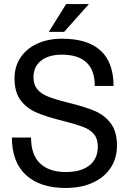

<svg xmlns="http://www.w3.org/2000/svg" viewBox="-20 -918 649 952"><path d="M543 -492H450Q450 -570 408.5 -608.5Q367 -647 287 -647Q221 -647 183.5 -617Q146 -587 146 -536Q146 -499 164 -476.5Q182 -454 217.5 -439.5Q253 -425 318 -409Q400 -389 449.5 -368Q499 -347 529.5 -306Q560 -265 560 -196Q560 -133 528.5 -85.5Q497 -38 439.5 -12Q382 14 305 14Q179 14 109 -50Q39 -114 39 -236H134Q134 -150 179 -107.5Q224 -65 306 -65Q382 -65 423.5 -98Q465 -131 465 -191Q465 -229 446.5 -252Q428 -275 392.5 -288.5Q357 -302 291 -319Q209 -339 160 -360.5Q111 -382 81.5 -422Q52 -462 52 -530Q52 -587 81 -631.5Q110 -676 163.5 -701Q217 -726 288 -726Q415 -726 479 -667Q543 -608 543 -492ZM222 -760 308 -898H421L298 -760Z"/></svg>

Font: CST
Style: Regular
Weight: 400
Version: Version 1.00